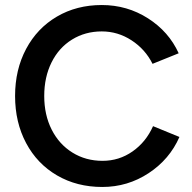

<svg xmlns="http://www.w3.org/2000/svg" viewBox="-20 -732 763 764"><path d="M40 -350Q40 -455 84 -537.5Q128 -620 206.5 -666Q285 -712 385 -712Q486 -712 569 -659Q652 -606 691 -520L587 -478Q558 -536 503.5 -571.5Q449 -607 385 -607Q319 -607 266.5 -574.5Q214 -542 185 -483.5Q156 -425 156 -350Q156 -275 185.5 -216.5Q215 -158 268 -125Q321 -92 388 -92Q454 -92 507.5 -129.5Q561 -167 589 -230L694 -187Q655 -98 571.5 -43Q488 12 387 12Q286 12 207 -34Q128 -80 84 -162.5Q40 -245 40 -350Z"/></svg>

Font: Oak Sans SemiBold
Style: Regular
Weight: 600
Designer: Erik Kennedy, Walven
Foundry: Erik Kennedy, Walven
Version: Version 1.000